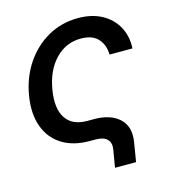

<svg xmlns="http://www.w3.org/2000/svg" viewBox="-102 -609 736 831"><g transform="rotate(-15 266.5 -193.5)"><path d="M311 140.1 324.2 61.5Q329.1 31.7 312.7 15.9Q296.4 0 262.2 0H235.8Q162.1 0 112.1 -31.2Q62 -62.5 40.8 -120.4Q19.5 -178.2 32.2 -256.8Q45.4 -336.4 86.4 -397.5Q127.4 -458.5 188.5 -492.9Q249.5 -527.3 323.2 -527.3Q384.8 -527.3 429.4 -503.2Q474.1 -479 497.3 -436.5Q520.5 -394 517.6 -339.4H415Q414.1 -382.8 389.2 -410.6Q364.3 -438.5 312 -438.5Q245.1 -438.5 197.8 -389.2Q150.4 -339.8 136.7 -256.8Q123 -174.8 151.9 -130.9Q180.7 -86.9 247.6 -86.9H278.3Q351.6 -86.9 391.1 -50Q430.7 -13.2 419.4 54.7L405.3 140.1Z"/></g></svg>

Font: Inter Display Medium
Style: Italic
Weight: 500
Italic angle: -9.39999°
Designer: Rasmus Andersson
Foundry: rsms
Version: Version 4.000;git-a52131595